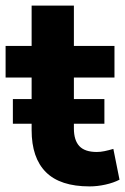

<svg xmlns="http://www.w3.org/2000/svg" viewBox="-21 -655 447 686"><path d="M299 11Q194 11 143 -40Q92 -91 92 -190V-378H-1V-491H92V-635H243V-491H388V-378H243V-196Q243 -154 262.5 -133Q282 -112 325 -112Q338 -112 352.5 -115Q367 -118 384 -123L406 -13Q385 -2 356 4.5Q327 11 299 11ZM25 -213V-301H352V-213Z"/></svg>

Font: Nunito Sans 12pt ExtraBold
Style: Regular
Weight: 800
Designer: Vernon Adams
Foundry: Vernon Adams
Version: Version 3.101;gftools[0.9.27]